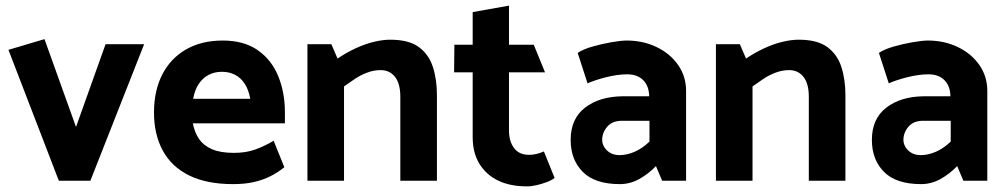

<svg xmlns="http://www.w3.org/2000/svg" viewBox="-20 -642 3578 682"><path d="M301 0 492 -485H355L250 -191L138 -503L10 -465L189 0Z M992 -204V-244Q992 -313 968.5 -371Q945 -429 896 -463.5Q847 -498 771 -498Q696 -498 641 -466.5Q586 -435 556.5 -377.5Q527 -320 527 -242Q527 -165 558 -107.5Q589 -50 651.5 -19Q714 12 808 12Q850 12 882.5 4.5Q915 -3 941.5 -16.5Q968 -30 990 -48L952 -142Q920 -123 887 -111Q854 -99 811 -99Q763 -99 733 -112Q703 -125 687 -148.5Q671 -172 665 -204ZM666 -291Q672 -323 686 -344Q700 -365 721 -376Q742 -387 768 -387Q794 -387 814.5 -376.5Q835 -366 849 -345Q863 -324 869 -291Z M1202 0V-335Q1219 -347 1239.5 -361Q1260 -375 1284 -384Q1308 -393 1332 -393Q1364 -393 1383 -369Q1402 -345 1402 -298V0H1532V-304Q1532 -360 1517.5 -404.5Q1503 -449 1467.5 -475Q1432 -501 1366 -501Q1340 -501 1308.5 -493.5Q1277 -486 1243.5 -470.5Q1210 -455 1179 -434L1157 -485H1072V0Z M1876 -483H1788V-622L1659 -599V-483H1594L1593 -385H1659V-155Q1659 -99 1683 -60Q1707 -21 1749.5 -0.5Q1792 20 1852 20Q1868 20 1887 15.5Q1906 11 1923 4.5Q1940 -2 1950 -10L1912 -104Q1898 -98 1885 -95Q1872 -92 1859 -92Q1824 -92 1806 -116Q1788 -140 1788 -178V-385H1916Z M2119 -145Q2119 -171 2137 -192Q2155 -213 2189 -213H2287V-139Q2262 -115 2234.5 -103Q2207 -91 2180 -91Q2162 -91 2148.5 -98.5Q2135 -106 2127 -118.5Q2119 -131 2119 -145ZM2067 -346Q2094 -358 2134 -368Q2174 -378 2208 -378Q2244 -378 2264.5 -357.5Q2285 -337 2286 -301V-300H2191Q2109 -299 2058 -259.5Q2007 -220 2007 -145Q2007 -75 2050 -31.5Q2093 12 2182 12Q2218 12 2250.5 -6Q2283 -24 2310 -52L2332 0H2417V-319Q2417 -371 2388.5 -411.5Q2360 -452 2312 -475Q2264 -498 2206 -498Q2186 -498 2151.5 -492Q2117 -486 2084 -476.5Q2051 -467 2032 -454Z M2653 0V-335Q2670 -347 2690.5 -361Q2711 -375 2735 -384Q2759 -393 2783 -393Q2815 -393 2834 -369Q2853 -345 2853 -298V0H2983V-304Q2983 -360 2968.5 -404.5Q2954 -449 2918.5 -475Q2883 -501 2817 -501Q2791 -501 2759.5 -493.5Q2728 -486 2694.5 -470.5Q2661 -455 2630 -434L2608 -485H2523V0Z M3189 -145Q3189 -171 3207 -192Q3225 -213 3259 -213H3357V-139Q3332 -115 3304.5 -103Q3277 -91 3250 -91Q3232 -91 3218.5 -98.5Q3205 -106 3197 -118.5Q3189 -131 3189 -145ZM3137 -346Q3164 -358 3204 -368Q3244 -378 3278 -378Q3314 -378 3334.5 -357.5Q3355 -337 3356 -301V-300H3261Q3179 -299 3128 -259.5Q3077 -220 3077 -145Q3077 -75 3120 -31.5Q3163 12 3252 12Q3288 12 3320.5 -6Q3353 -24 3380 -52L3402 0H3487V-319Q3487 -371 3458.5 -411.5Q3430 -452 3382 -475Q3334 -498 3276 -498Q3256 -498 3221.5 -492Q3187 -486 3154 -476.5Q3121 -467 3102 -454Z"/></svg>

Font: Catamaran Thin
Style: Bold
Weight: 700
Version: Version 2.000